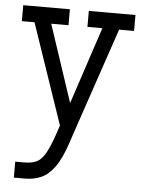

<svg xmlns="http://www.w3.org/2000/svg" viewBox="-54 -550 635 849"><g transform="rotate(5 263.5 -125.5)"><path d="M88.9 256.3H39.6V185.5H79.1Q111.3 185.5 132.3 176.3Q153.3 167 170.2 139.6Q187 112.3 206.5 57.1L222.7 9.3L70.8 -436H14.6V-506.8H221.7V-436H145L258.8 -93.8L372.1 -436H305.7V-506.8H512.7V-436H446.3L302.2 -11.2L270.5 83Q247.1 153.3 220 190.7Q192.9 228 160.4 242.2Q127.9 256.3 88.9 256.3Z"/></g></svg>

Font: Kay Pho Du Medium
Style: Regular
Weight: 500
Designer: Victor Gaultney, Khu Oo Reh
Foundry: SIL International
Version: Version 3.000